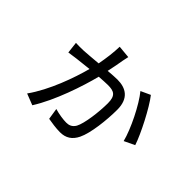

<svg xmlns="http://www.w3.org/2000/svg" viewBox="-116 -901 1232 1232"><g transform="rotate(45 500.0 -285.0)"><path d="M384 -616C383 -563 375 -503 364 -445C314 -441 265 -436 240 -435C215 -434 193 -434 168 -435L177 -357C195 -360 220 -363 241 -366C263 -369 304 -373 348 -378C320 -272 260 -101 176 16L253 46C333 -80 396 -271 425 -385C457 -387 486 -389 504 -389C558 -389 587 -377 587 -306C587 -228 572 -108 548 -64C531 -35 508 -29 485 -29C459 -29 416 -35 379 -46L391 31C420 36 464 43 501 43C553 43 589 20 613 -29C644 -92 659 -226 659 -319C659 -422 600 -457 523 -457C505 -457 475 -455 439 -452C449 -497 458 -545 461 -566C463 -578 466 -591 470 -608ZM679 -509C734 -443 809 -292 830 -206L901 -240C877 -314 795 -475 744 -539Z"/></g></svg>

Font: Noto Sans Japanese Regular
Style: Regular
Weight: 400
Designer: Ryoko NISHIZUKA (kana & ideographs); Paul D. Hunt (Latin, Greek & Cyrillic); Wenlong ZHANG (bopomofo); Sandoll Communica
Foundry: Adobe Systems Incorporated
Version: Version 1.000;PS 1;hotconv 1.0.78;makeotf.lib2.5.61930